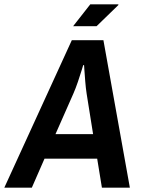

<svg xmlns="http://www.w3.org/2000/svg" viewBox="-53 -873 665 893"><path d="M-33 0 281 -686H428L551 0H421L399 -135H154L95 0ZM205 -249H380L350 -437Q346 -463 343.5 -494Q341 -525 339.5 -547.5Q338 -570 338 -570H334Q334 -570 327 -547Q320 -524 309.5 -493Q299 -462 288 -437ZM287 -751 367 -853H497L498 -850L396 -751Z"/></svg>

Font: Archivo Narrow
Style: Bold Italic
Weight: 700
Italic angle: -8°
Designer: Hector Gatti
Foundry: Omnibus-Type
Version: Version 3.002